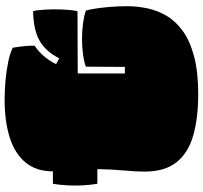

<svg xmlns="http://www.w3.org/2000/svg" viewBox="-44 -820 898 851"><g transform="rotate(-90 405.5 -395.0)"><path d="M413 34Q307 34 230 12Q153 -10 111.5 -62Q70 -114 70 -203Q70 -245 75 -297Q80 -349 81 -413H16Q11 -441 9 -476Q7 -511 9 -546.5Q11 -582 16 -610H71Q71 -684 110.5 -731.5Q150 -779 221.5 -801.5Q293 -824 389 -824Q431 -824 474.5 -820Q518 -816 556.5 -808Q595 -800 619 -788Q625 -751 626.5 -731.5Q628 -712 628 -691Q606 -677 584.5 -653Q563 -629 546 -596L572 -582Q602 -641 649 -668.5Q696 -696 781 -698Q786 -680 788 -644Q790 -608 788.5 -568.5Q787 -529 781 -501L505 -500V-291H534L535 -464Q557 -472 589.5 -476.5Q622 -481 658 -481Q694 -481 727 -476.5Q760 -472 783 -464Q786 -459 791 -430.5Q796 -402 799.5 -361.5Q803 -321 803 -280Q803 -236 793.5 -191Q784 -146 760 -105.5Q736 -65 692 -33.5Q648 -2 579.5 16Q511 34 413 34Z"/></g></svg>

Font: Oi
Style: Regular
Weight: 400
Designer: Kostas Bartsokas, Mohamad Dakak
Foundry: Foundry5
Version: Version 4.000